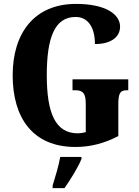

<svg xmlns="http://www.w3.org/2000/svg" viewBox="-20 -744 715 985"><path d="M367 10C445 10 516 -9 587 -46V-206C587 -262 594 -281 630 -281H638V-337H352V-281H367C408 -281 420 -262 420 -210V-66C404 -62 390 -60 379 -60C263 -60 220 -166 220 -358C220 -552 261 -657 368 -657C431 -657 467 -604 467 -518C556 -518 596 -559 596 -607C596 -672 520 -724 370 -724C156 -724 45 -574 45 -358C45 -137 150 10 367 10ZM250 208V221H311C341 178 382 113 398 71V61H289C282 104 262 169 250 208Z"/></svg>

Font: Noto Serif Devanagari ExtraCondensed Black
Style: Regular
Weight: 900
Width: 2
Designer: Universal Thirst, Indian Type Foundry and the Monotype Design Team
Foundry: Monotype Imaging Inc.
Version: Version 2.004